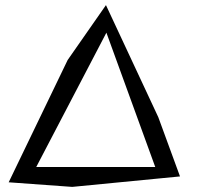

<svg xmlns="http://www.w3.org/2000/svg" viewBox="-20 -732 772 752"><path d="M685 -41 263 0 14 -18 245 -497 395 -712 600 -273ZM415 -639 99 -34 74 -78H633L604 -34L384 -639Z"/></svg>

Font: Muli Medium
Style: Italic
Weight: 500
Italic angle: -4.541°
Designer: Vernon Adams
Foundry: Vernon Adams
Version: Version 2.100; ttfautohint (v1.8.1.43-b0c9)